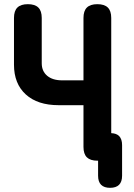

<svg xmlns="http://www.w3.org/2000/svg" viewBox="-20 -760 640 920"><path d="M380 -256H261Q160 -256 103.5 -307.5Q47 -359 47 -450V-674Q47 -708 63.5 -724Q80 -740 113.5 -740Q147 -740 163.5 -724Q180 -708 180 -674V-457Q180 -419 206 -397Q232 -375 278 -375H380V-674Q380 -708 396.5 -724Q413 -740 446.5 -740Q480 -740 496.5 -724Q513 -708 513 -674V-122Q538 -121 551 -108Q565 -93 565 -65V82Q565 111 550.5 125.5Q536 140 507.5 140Q479 140 464.5 125.5Q450 111 450 82V10H447Q413 10 396.5 -6Q380 -22 380 -56Z"/></svg>

Font: Maple Mono Normal NL
Style: Bold
Weight: 700
Monospace: yes
Designer: subframe7536
Version: Version 7.000